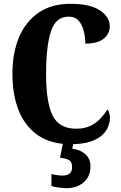

<svg xmlns="http://www.w3.org/2000/svg" viewBox="-20 -744 631 1004"><path d="M349 10Q247 10 179.5 -36Q112 -82 78.5 -164.5Q45 -247 45 -358Q45 -467 79.5 -549Q114 -631 181.5 -677.5Q249 -724 348 -724Q452 -724 503 -689.5Q554 -655 554 -606Q554 -568 522.5 -542Q491 -516 426 -516Q426 -550 418 -582Q410 -614 391.5 -635.5Q373 -657 339 -657Q271 -657 246 -579Q221 -501 221 -358Q221 -207 255.5 -139Q290 -71 378 -71Q423 -71 454 -86.5Q485 -102 506.5 -125.5Q528 -149 542 -172Q548 -165 551.5 -152Q555 -139 555 -128Q555 -107 546 -83Q537 -59 515 -38Q493 -17 452.5 -3.5Q412 10 349 10ZM329 240Q316 240 290 237Q264 234 249 229V166Q281 174 306 174Q329 174 343 164.5Q357 155 357 130Q357 101 339 92Q321 83 294 81L312 -9H366L358 34Q399 38 426 62Q453 86 453 126Q453 179 417.5 209.5Q382 240 329 240Z"/></svg>

Font: Noto Serif Tamil ExtraCondensed Black
Style: Regular
Weight: 900
Width: 2
Designer: Indian Type Foundry, Tom Grace, and the Monotype Design Team
Foundry: Monotype Imaging Inc.
Version: Version 2.004; ttfautohint (v1.8.4.7-5d5b)